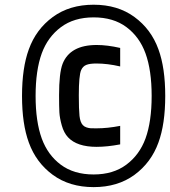

<svg xmlns="http://www.w3.org/2000/svg" viewBox="-20 -863 717 810"><path d="M487 -253.9Q432.3 -243.5 387.4 -243.5Q304.7 -243.5 266.9 -283.9Q249.3 -302.7 240.6 -334Q231.8 -365.2 230.5 -389.3Q229.2 -413.4 229.2 -460.9Q229.2 -555.3 244.1 -593.8Q275.4 -673.2 388 -673.2Q432.3 -673.2 487 -660.8V-582.7Q433.6 -595.1 386.7 -595.1Q358.7 -595.1 344.1 -589.2Q329.4 -583.3 322.3 -567.1Q312.5 -544.9 312.5 -460.9Q312.5 -401 315.4 -374Q318.4 -347 329.4 -335.3Q335.3 -328.8 345.1 -325.5Q354.8 -322.3 363 -321.9Q371.1 -321.6 387.4 -321.6Q433.6 -321.6 487 -332ZM375 -789.7Q292.3 -789.7 237 -748.4Q181.6 -707 156.2 -638Q130.2 -566.4 130.2 -458.3Q130.2 -350.3 156.2 -278.6Q181.6 -209 236.7 -168Q291.7 -127 375 -127Q457.7 -127 513 -168.3Q568.4 -209.6 593.8 -278.6Q619.8 -350.3 619.8 -458.3Q619.8 -566.4 593.8 -638Q568.4 -707.7 513.3 -748.7Q458.3 -789.7 375 -789.7ZM648.4 -654.9Q677.1 -576.8 677.1 -458.3Q677.1 -339.8 648.4 -261.7Q617.8 -177.1 547.2 -125.3Q476.6 -73.6 375 -73.6Q273.4 -73.6 202.8 -125.3Q132.2 -177.1 101.6 -261.7Q72.9 -339.8 72.9 -458.3Q72.9 -576.8 101.6 -654.9Q132.2 -739.6 202.8 -791.3Q273.4 -843.1 375 -843.1Q476.6 -843.1 547.2 -791.3Q617.8 -739.6 648.4 -654.9Z"/></svg>

Font: TypoPRO Monoid
Style: Regular
Weight: 400
Width: 4
Monospace: yes
Designer: Andreas Larsen (@larsenwork)
Version: Version 0.61